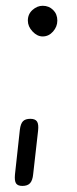

<svg xmlns="http://www.w3.org/2000/svg" viewBox="-20 -470 260 648"><path d="M55.5 157.5Q40 157.5 34.2 149Q28.5 140.5 30.5 119L47 -32Q49.5 -52.5 57.5 -60.8Q65.5 -69 82.5 -69Q99 -69 105 -59.8Q111 -50.5 108.5 -28.5L92 117.5Q90 139 81.5 148.2Q73 157.5 55.5 157.5ZM124 -347Q105.5 -347 89.8 -363.8Q74 -380.5 74 -400.5Q74 -422.5 89.8 -436.5Q105.5 -450.5 124 -450.5Q145 -450.5 159.2 -436.5Q173.5 -422.5 173.5 -400.5Q173.5 -380 159 -363.5Q144.5 -347 124 -347Z"/></svg>

Font: Edu NSW ACT Cursive
Style: Regular
Weight: 400
Designer: Tina and Corey Anderson, Eben Sorkin, Mirko Velimirovic
Foundry: Sorkin Type Co.
Version: Version 2.000